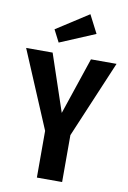

<svg xmlns="http://www.w3.org/2000/svg" viewBox="-108 -996 706 1056"><g transform="rotate(10 245.5 -468.0)"><path d="M316 -262V0H175V-261L-7 -692H141L248 -374L355 -692H498ZM361 -835 164 -752 129 -820 309 -936Z"/></g></svg>

Font: Fira Sans Compressed SemiBold
Style: Regular
Weight: 600
Width: 1
Designer: bBox Type GmbH & Carrois Corporate GbR & Edenspiekermann AG
Foundry: bBox Type GmbH & Carrois Corporate GbR & Edenspiekermann AG
Version: Version 4.301